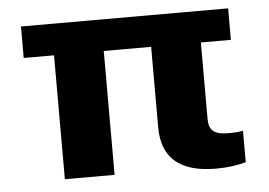

<svg xmlns="http://www.w3.org/2000/svg" viewBox="-44 -585 911 650"><g transform="rotate(-5 412.0 -259.5)"><path d="M665 9C706 9 737 4 767 -4V-111C754 -108 735 -107 717 -107C669 -107 651 -122 651 -162V-421H753V-528H49V-421H152V0H321V-421H482V-147C482 -44 542 9 665 9Z"/></g></svg>

Font: Asimov
Style: XWid
Weight: 500
Designer: Google
Version: Version 2.000980; 2014